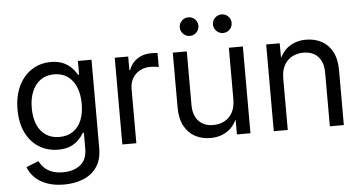

<svg xmlns="http://www.w3.org/2000/svg" viewBox="-59 -856 2227 1181"><g transform="rotate(-5 1054.0 -265.0)"><path d="M291.5 214.4Q231.4 214.4 186.5 198Q141.6 181.6 112.3 153.1Q83 124.5 69.3 87.9L145 57.1Q155.3 77.1 173.1 95.9Q190.9 114.7 219.7 126.7Q248.5 138.7 291.5 138.7Q357.4 138.7 398.4 106Q439.5 73.2 439.5 6.3V-92.8H433.6Q421.4 -72.3 401.9 -51.5Q382.3 -30.8 351.3 -16.6Q320.3 -2.4 273.9 -2.4Q208 -2.4 156.2 -34.4Q104.5 -66.4 75 -126.2Q45.4 -186 45.4 -269.5Q45.4 -352.5 74.7 -414.1Q104 -475.6 155.8 -509.5Q207.5 -543.5 274.9 -543.5Q321.3 -543.5 352.5 -528.8Q383.8 -514.2 403.8 -492.7Q423.8 -471.2 435.5 -450.7H441.4V-535.6H525.4V9.3Q525.4 81.5 493.7 127Q461.9 172.4 408.7 193.4Q355.5 214.4 291.5 214.4ZM287.6 -79.6Q336.9 -79.6 371.3 -102.8Q405.8 -126 423.8 -168.9Q441.9 -211.9 441.9 -271Q441.9 -329.1 424.1 -373Q406.2 -417 371.8 -441.7Q337.4 -466.3 287.6 -466.3Q238.3 -466.3 203.9 -441.4Q169.4 -416.5 151.4 -372.6Q133.3 -328.6 133.3 -271Q133.3 -212.4 151.4 -169.4Q169.4 -126.5 204.1 -103Q238.8 -79.6 287.6 -79.6Z M668.9 0V-535.6H752V-452.6H756.8Q771.5 -493.7 807.6 -518.6Q843.8 -543.5 892.6 -543.5Q902.8 -543.5 914.8 -543Q926.8 -542.5 933.6 -541.5V-455.1Q929.7 -456.1 914.6 -458.3Q899.4 -460.4 881.8 -460.4Q846.2 -460.4 817.4 -445.1Q788.6 -429.7 772 -401.4Q755.4 -373 755.4 -333.5V0Z M1213.9 7.8Q1160.2 7.8 1117.9 -14.9Q1075.7 -37.6 1051.5 -83.5Q1027.3 -129.4 1027.3 -197.8V-535.6H1113.8V-204.6Q1113.8 -140.6 1146.7 -105.5Q1179.7 -70.3 1236.8 -70.3Q1275.4 -70.3 1306.4 -86.7Q1337.4 -103 1355.5 -136Q1373.5 -168.9 1373.5 -217.3V-535.6H1460V0H1376.5V-129.9H1392.1Q1366.7 -55.7 1320.6 -23.9Q1274.4 7.8 1213.9 7.8ZM1346.2 -628.9Q1322.8 -628.9 1305.7 -645.8Q1288.6 -662.6 1288.6 -686.5Q1288.6 -710.4 1305.7 -727.1Q1322.8 -743.7 1346.2 -743.7Q1370.1 -743.7 1387 -727.1Q1403.8 -710.4 1403.8 -686.5Q1403.8 -662.6 1387 -645.8Q1370.1 -628.9 1346.2 -628.9ZM1141.1 -628.9Q1117.7 -628.9 1100.6 -645.8Q1083.5 -662.6 1083.5 -686.5Q1083.5 -710.4 1100.6 -727.1Q1117.7 -743.7 1141.1 -743.7Q1165 -743.7 1181.9 -727.1Q1198.7 -710.4 1198.7 -686.5Q1198.7 -662.6 1181.9 -645.8Q1165 -628.9 1141.1 -628.9Z M1690.4 -318.8V0H1604V-535.6H1687.5L1688 -405.8H1671.9Q1696.8 -479.5 1742.7 -511.5Q1788.6 -543.5 1850.1 -543.5Q1904.3 -543.5 1946.3 -520.8Q1988.3 -498 2012.5 -452.6Q2036.6 -407.2 2036.6 -337.9V0H1950.2V-331.1Q1950.2 -395.5 1917.5 -430.4Q1884.8 -465.3 1827.6 -465.3Q1789.1 -465.3 1757.8 -449Q1726.6 -432.6 1708.5 -399.9Q1690.4 -367.2 1690.4 -318.8Z"/></g></svg>

Font: Inter 20pt
Style: Regular
Weight: 400
Version: Version 4.001;git-66647c0bb